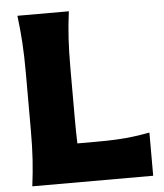

<svg xmlns="http://www.w3.org/2000/svg" viewBox="-56 -859 776 908"><g transform="rotate(-5 332.5 -405.0)"><path d="M60.5 0Q68.8 -64.9 72.8 -125.7Q76.7 -186.5 76.7 -263.2V-538.6Q76.7 -617.7 72.8 -680.4Q68.8 -743.2 60.5 -809.6H304.7Q295.9 -743.2 292.2 -680.4Q288.6 -617.7 288.6 -538.6V-296.9Q288.6 -266.1 289.1 -238.5Q289.6 -210.9 290.5 -183.6H377Q434.1 -183.6 477.5 -185.8Q521 -188 558.3 -192.9Q595.7 -197.8 634.3 -205.1V0Z"/></g></svg>

Font: Pinar ExtraBold
Style: Regular
Weight: 800
Designer: Amin Abedi
Version: Version 3.000